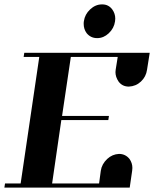

<svg xmlns="http://www.w3.org/2000/svg" viewBox="-20 -856 703 876"><path d="M0 0 2.9 -19H74.2L159.2 -596.2H87.9L90.8 -615.2H663.1L650.9 -538.1Q646.5 -505.9 623 -483.9Q600.1 -462.4 567.9 -460.9Q538.1 -460.9 521 -483.9Q506.8 -504.9 506.8 -526.9Q506.8 -528.3 507.3 -532.2Q507.8 -536.1 507.8 -538.1L517.1 -596.2H303.2L263.2 -327.1H477.1L474.1 -308.1H259.8L217.8 -19H432.1L439.9 -77.1Q444.3 -107.4 469.2 -130.9Q492.2 -152.3 522.9 -153.8Q552.2 -153.8 570.8 -130.9Q584 -112.3 584 -89.8Q584 -81.1 583 -77.1L571.8 0ZM361.8 -747.1Q361.8 -755.9 362.8 -759.8Q367.2 -790.5 391.1 -813Q415.5 -835.9 444.8 -835.9H446.8Q475.1 -835.9 492.2 -813Q505.9 -793.9 505.9 -771Q505.9 -762.7 504.9 -758.8Q500.5 -727.1 476.1 -704.1Q452.6 -682.1 423.8 -682.1H422.9Q393.6 -682.1 375 -705.1Q361.8 -723.6 361.8 -747.1Z"/></svg>

Font: Hjet
Style: Italic
Weight: 400
Designer: T. Christopher White
Version: Version 1.2